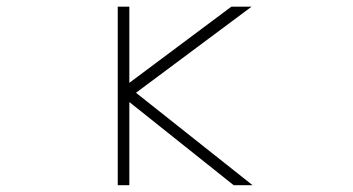

<svg xmlns="http://www.w3.org/2000/svg" viewBox="-20 -544 1040 566"><path d="M361.3 -243.2V2H327.1V-524.4H361.3V-299.8L662.1 -524.4H721.7L380.9 -270.5L724.6 2H668.9Z"/></svg>

Font: GenEi Gothic M ExtraLight
Style: Regular
Weight: 200
Designer: o_tamon (Modified); [Source Han Sans]
Ryoko NISHIZUKA  (kana & ideographs); Paul D. Hunt (Latin, Greek & Cyrillic); Wenl
Version: Version 1.1a;Original Version 1.004